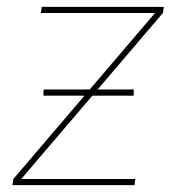

<svg xmlns="http://www.w3.org/2000/svg" viewBox="-20 -540 540 560"><path d="M16 0 19 -18 432 -502H99L102 -520H458L455 -502L42 -18H375L372 0ZM370 -261H107V-279H370Z"/></svg>

Font: Iosevka Thin Oblique
Style: Regular
Weight: 100
Italic angle: -9°
Monospace: yes
Designer: Belleve Invis
Foundry: Belleve Invis
Version: Version 32.5.0; ttfautohint (v1.8.4)